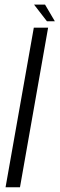

<svg xmlns="http://www.w3.org/2000/svg" viewBox="-20 -792 252 812"><path d="M3.5 0 123 -675H183.5L64.5 0ZM178.5 -702 124 -772.5H170.5L212 -702Z"/></svg>

Font: Anybody Light
Style: Italic
Weight: 300
Italic angle: -10°
Designer: Tyler Finck
Foundry: Etcetera Type Company
Version: Version 1.010; ttfautohint (v1.8.3) -l 8 -r 50 -G 200 -x 14 